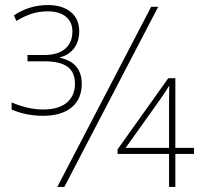

<svg xmlns="http://www.w3.org/2000/svg" viewBox="-20 -741 798 761"><path d="M26 -307V-335Q92 -307 151 -307Q212 -307 244.5 -334Q277 -361 277 -409Q277 -455 247.5 -476.5Q218 -498 156 -498H89V-523H156Q209 -523 238 -547.5Q267 -572 267 -617Q267 -653 241.5 -674.5Q216 -696 170 -696Q135 -696 105.5 -686.5Q76 -677 45 -658L35 -680Q96 -721 170 -721Q227 -721 260.5 -693.5Q294 -666 294 -617Q294 -576 273 -549Q252 -522 218 -514V-512Q304 -493 304 -409Q304 -348 263.5 -315Q223 -282 151 -282Q83 -282 26 -307ZM579 -714H607L235 0H207ZM650 -131H446V-149L647 -431H675V-155H749V-131H675V0H650ZM650 -155V-319Q650 -376 651 -402Q638 -380 617 -350L478 -155Z"/></svg>

Font: Noto Sans UI Thin
Style: Regular
Weight: 250
Designer: Monotype Design Team
Foundry: Monotype Imaging Inc.
Version: Version 1.001